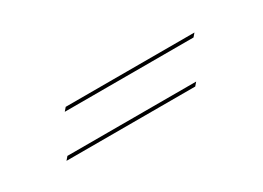

<svg xmlns="http://www.w3.org/2000/svg" viewBox="-19 -307 480 350"><g transform="rotate(-30 221.0 -132.0)"><path d="M101 -168 107 -175H378L372 -168ZM59 -89 65 -96H336L330 -89Z"/></g></svg>

Font: Ballet 72pt
Style: Regular
Weight: 400
Designer: Maximiliano R. Sproviero
Foundry: Omnibus-Type
Version: Version 1.100; ttfautohint (v1.8.3)